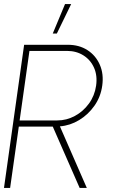

<svg xmlns="http://www.w3.org/2000/svg" viewBox="-30 -919 570 939"><path d="M-10.5 0 88 -700H302Q357 -700 397.8 -673.8Q438.5 -647.5 458.2 -602.2Q478 -557 470 -500Q462.5 -445.5 432 -402Q401.5 -358.5 357.2 -331.8Q313 -305 263 -301L394.5 0H359.5L228 -300H62L19.5 0ZM66 -330H250Q295.5 -330 336.2 -352Q377 -374 405 -412.5Q433 -451 440 -500Q447 -549 430 -587.5Q413 -626 378.2 -648Q343.5 -670 298 -670H114ZM228 -755 288 -899H318L248 -755Z"/></svg>

Font: Urbanist Thin
Style: Italic
Weight: 100
Italic angle: -8°
Designer: Corey Hu
Foundry: Corey Hu
Version: Version 1.321; ttfautohint (v1.8.4.7-5d5b)